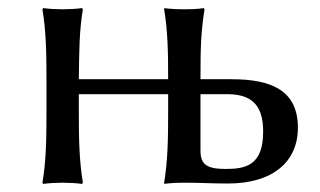

<svg xmlns="http://www.w3.org/2000/svg" viewBox="-20 -452 792 475"><path d="M95 -250V-179C95 -105 94 -54 85 0L87 3C99 1 123 0 135 0C147 0 171 1 183 3L185 0C176 -57 175 -104 175 -179V-219H396V-179C396 -105 395 -54 386 0L387 3C387 3 401 0 436 0C478 0 502 2 544 2C655 2 717 -52 717 -136C717 -230 649 -256 553 -256H476V-259C476 -334 477 -372 486 -429L484 -432C484 -432 470 -429 436 -429C401 -429 387 -432 387 -432L386 -429C395 -377 396 -324 396 -256H175C176 -328 176 -374 185 -429L183 -432C171 -430 147 -429 135 -429C123 -429 99 -430 87 -432L85 -429C94 -375 95 -321 95 -250ZM631 -126C631 -44 589 -34 539 -34C493 -34 476 -44 476 -79V-219H543C614 -219 631 -179 631 -126Z"/></svg>

Font: Libertinus Sans
Style: Regular
Weight: 400
Designer: Philipp H. Poll, Khaled Hosny
Foundry: Caleb Maclennan
Version: Version 7.050;RELEASE